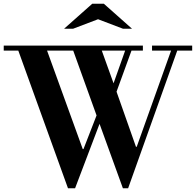

<svg xmlns="http://www.w3.org/2000/svg" viewBox="-43 -998 1049 1028"><path d="M321 10 55 -727H-23V-754H722V-727H661L581 -507L685 -212H689L873 -727H771V-754H986V-727H906L643 10H615L490 -335L359 10ZM400 -200H404L474 -380L349 -727H209ZM565 -552 627 -727H502ZM300 -844 451 -978H513L664 -844H616L482 -895L348 -844Z"/></svg>

Font: Libre Bodoni Medium
Style: Regular
Weight: 500
Designer: Pablo Impallari, Rodrigo Fuenzalida
Foundry: Impallari Type
Version: Version 2.005;gftools[0.9.23]